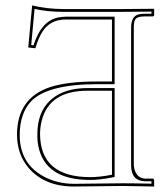

<svg xmlns="http://www.w3.org/2000/svg" viewBox="-20 -678 602 700"><path d="M467.8 -576.2V-74.2Q473.1 -29.8 507.8 -26.9H538.1Q541.5 -23.9 542 -22V2Q541 2 428.2 0Q393.1 0 337.9 1Q282.7 2 249 2Q143.6 2 84.5 -65.4Q42.5 -115.2 42 -186Q42 -320.3 162.6 -360.4Q227.1 -381.3 335.9 -380.9H388.2V-606.9H220.2Q162.6 -606.9 134.3 -562Q119.6 -538.1 108.9 -502L83 -504.9L97.2 -658.2Q148.4 -645.5 210 -645H426.8L542 -646V-622.1Q540 -618.7 538.1 -618.2H507.8Q477.1 -618.2 471.7 -604.5Q467.8 -595.2 467.8 -576.2ZM388.2 -347.2H298.8Q159.2 -347.2 131.8 -236.8Q126 -213.4 126 -188Q127.9 -32.7 308.1 -32.2Q343.8 -32.2 388.2 -41ZM458 -576.2Q458 -618.7 484.9 -625.5Q494.6 -627.9 507.8 -627.9H532.2V-635.7Q465.8 -634.8 426.8 -634.8H210Q152.8 -634.8 106 -645.5L93.8 -513.7L102.1 -512.7Q130.9 -603 193.8 -614.7Q206.5 -616.7 220.2 -617.2H397.9V-371.1H335.9Q154.3 -371.1 93.8 -309.1Q52.2 -265.1 51.8 -186Q51.8 -82 139.2 -34.7Q188 -8.3 249 -7.8Q283.2 -7.8 337.4 -8.8Q392.6 -9.8 428.2 -9.8Q466.3 -9.8 532.2 -8.3V-17.1H507.8Q458.5 -19 458 -74.2ZM397.9 -356.9V-32.7L390.1 -31.2Q343.8 -22 308.1 -22Q144 -22 119.6 -146Q115.7 -166 116.2 -188Q116.2 -290.5 192.9 -333.5Q236.3 -356.9 298.8 -356.9Z"/></svg>

Font: Linux Biolinum Outline O
Style: Bold
Weight: 700
Designer: Philipp H. Poll
Foundry: Philipp H. Poll
Version: Version 0.9.2